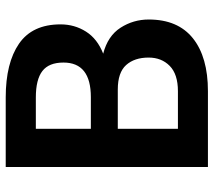

<svg xmlns="http://www.w3.org/2000/svg" viewBox="-58 -693 751 675"><g transform="rotate(-90 317.5 -355.5)"><path d="M334.5 0H67.9V-710.9H312.5Q433.6 -710.9 501.5 -664.1Q569.3 -617.2 569.3 -518.1Q569.3 -468.8 543.9 -428.7Q518.6 -388.7 466.3 -368.2Q528.8 -352.1 557.6 -307.1Q586.4 -262.2 586.4 -208Q586.4 -105.5 520.3 -52.7Q454.1 0 334.5 0ZM312.5 -605H202.1V-411.6H313.5Q435.1 -411.6 435.1 -507.8Q435.1 -559.1 405.3 -582Q375.5 -605 312.5 -605ZM452.6 -208.5Q452.6 -258.3 426.3 -287.6Q399.9 -316.9 340.3 -316.9H202.1V-105.5H334.5Q394 -105.5 423.3 -134.3Q452.6 -163.1 452.6 -208.5Z"/></g></svg>

Font: Vazirmatn RD UI FD SemiBold
Style: Regular
Weight: 600
Designer: Saber Rastikerdar
Foundry: Saber Rastikerdar
Version: Version 33.003